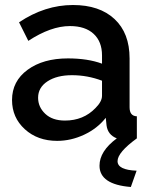

<svg xmlns="http://www.w3.org/2000/svg" viewBox="-20 -552 604 766"><path d="M526 0Q449 56 449 91Q449 126 525 129L502 194Q377 184 377 109Q377 51 446 0Q410 -14 405 -52L402 -82Q368 -39 315.5 -14.5Q263 10 208 10Q130 10 79 -36.5Q28 -83 28 -153Q28 -228 90 -273.5Q152 -319 251 -319Q330 -319 387 -298V-331Q387 -386 353.5 -417Q320 -448 259 -448Q183 -448 93 -389L56 -463Q159 -532 271 -532Q377 -532 437 -476Q497 -420 497 -319V-124Q497 -89 526 -88ZM387 -170V-230Q329 -252 267 -252Q207 -252 169.5 -227.5Q132 -203 132 -162Q132 -125 160.5 -98Q189 -71 239 -71Q313 -71 361 -121Q387 -147 387 -170Z"/></svg>

Font: Raleway-v4020 SemiBold
Style: Regular
Weight: 600
Designer: Matt McInerney, Pablo Impallari, Rodrigo Fuenzalida
Foundry: Matt McInerney, Pablo Impallari, Rodrigo Fuenzalida
Version: Version 4.020;PS 004.020;hotconv 1.0.88;makeotf.lib2.5.64775